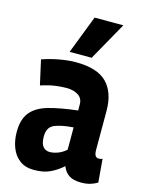

<svg xmlns="http://www.w3.org/2000/svg" viewBox="-120 -860 708 942"><g transform="rotate(15 234.0 -389.5)"><path d="M17 -149Q17 -214 46.5 -249.5Q76 -285 135 -301.5Q194 -318 281 -328V-359Q281 -389 258 -404.5Q235 -420 197 -420Q174 -420 142.5 -416Q111 -412 68 -398L40 -523Q79 -537 125.5 -545.5Q172 -554 209 -554Q319 -554 367.5 -504.5Q416 -455 416 -362V-167Q416 -142 422.5 -134Q429 -126 438 -126Q450 -126 458 -130L468 -12Q452 -2 432 4Q412 10 385 10Q347 10 324.5 -4.5Q302 -19 291 -48Q262 -22 228.5 -6Q195 10 146 10Q102 10 73.5 -11.5Q45 -33 31 -69Q17 -105 17 -149ZM151 -162Q151 -126 164 -110.5Q177 -95 198 -95Q219 -95 241.5 -104Q264 -113 281 -129V-242Q221 -238 186 -223.5Q151 -209 151 -162ZM166 -595 241 -789H387L278 -595Z"/></g></svg>

Font: Georama SemiCondensed
Style: Bold
Weight: 700
Width: 4
Designer: Jean-Baptiste Levee
Foundry: Production Type
Version: Version 1.000